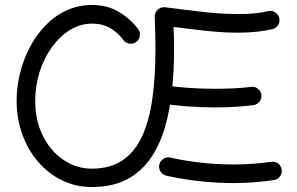

<svg xmlns="http://www.w3.org/2000/svg" viewBox="-20 -714 1181 763"><path d="M598.1 -343.4Q595.9 -328.4 604.9 -316.1Q614 -303.7 628.9 -301.6Q670.9 -295.5 723.1 -291.4Q775.3 -287.2 835.4 -287.2Q875.1 -287.2 913.3 -289.4Q951.6 -291.6 987.1 -296.2Q1002 -298.2 1011.4 -310.2Q1020.7 -322.2 1018.7 -337.2Q1016.8 -352.1 1004.8 -361.5Q992.7 -370.8 977.8 -368.8Q945.9 -364.6 909.4 -362.9Q873 -361.2 835.4 -361.2Q778 -361.2 728.2 -364.9Q678.5 -368.5 639.9 -374.2Q624.9 -376.3 612.6 -367.3Q600.2 -358.3 598.1 -343.4ZM613 -59.8Q609.7 -45 618 -32.2Q626.2 -19.3 640.9 -15.8Q706.5 -1.3 774.2 6.1Q841.8 13.5 907.7 13.5Q949.3 13.5 989.8 10.4Q1030.3 7.2 1068.5 1.6Q1083.4 -0.7 1092.5 -12.9Q1101.6 -25.2 1099.3 -40.2Q1097.2 -55.1 1085 -64.2Q1072.8 -73.3 1057.8 -71Q1022.3 -65.8 984.5 -63.1Q946.7 -60.4 907.7 -60.4Q845.7 -60.4 782.2 -67.2Q718.8 -73.9 656.9 -87.7Q642.2 -91.2 629.3 -82.9Q616.5 -74.5 613 -59.8ZM344.7 -43.8Q283.9 -43.8 232.8 -78.2Q181.6 -112.6 150.8 -173.5Q120 -234.4 120 -314Q120 -374 137.6 -428.9Q155.2 -483.8 186.4 -526.9Q217.5 -570 258.4 -595.1Q299.3 -620.2 346.2 -620.2Q387.1 -620.2 418.1 -602.2Q449 -584.1 470 -555.1Q479.2 -543 494.1 -540.6Q509 -538.2 521.1 -547.1Q533.1 -556.3 535.7 -571.2Q538.3 -586.1 529.1 -598.2Q499.8 -638.1 453.5 -666.1Q407.3 -694.2 346.2 -694.2Q290.4 -694.2 243.6 -672.3Q196.8 -650.5 160.3 -612.4Q123.7 -574.3 98.2 -525.6Q72.7 -476.8 59.4 -422.5Q46 -368.1 46 -314Q46 -243.2 68.4 -180.8Q90.7 -118.5 131.2 -71.4Q171.7 -24.2 226.1 2.5Q280.5 29.2 344.7 29.2Q426.9 29.2 484.1 -1Q541.4 -31.2 578.2 -84.7Q615.1 -138.1 635.4 -207.9Q655.8 -277.7 663.8 -357.6Q671.8 -437.4 671.8 -520Q671.8 -541.4 671.1 -563.6Q670.5 -585.7 669.6 -606.9Q741.9 -597.7 805.3 -590.9Q868.7 -584.1 927.2 -584.1Q962 -584.1 995.4 -587.4Q1028.8 -590.6 1061.9 -597.8Q1076.7 -601.4 1084.9 -614.3Q1093.2 -627.2 1089.7 -642Q1086.4 -656.7 1073.4 -665Q1060.3 -673.3 1045.5 -669.7Q1017.8 -663.3 988.6 -660.7Q959.4 -658.1 927.2 -658.1Q865.1 -658.1 793.1 -666Q721.1 -674 636.2 -685.2Q626.9 -686.6 616.9 -682Q607 -677.4 600.7 -668.4Q594.5 -659.4 594.8 -647.2Q597.8 -583.9 597.8 -520Q597.8 -413.5 586 -325.9Q574.3 -238.4 546 -175.3Q517.7 -112.1 468.5 -78Q419.4 -43.8 344.7 -43.8Z"/></svg>

Font: Mikhak VF
Style: Regular
Weight: 100
Designer: Amin Abedi
Version: Version 3.001